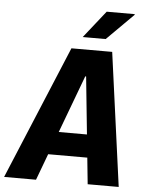

<svg xmlns="http://www.w3.org/2000/svg" viewBox="-89 -935 748 983"><g transform="rotate(5 285.0 -444.0)"><path d="M-30.5 0 255.5 -686H465L558.5 0H399L343 -549H338.5L133.5 0ZM116.5 -135.5 133.5 -253.5H460L443 -135.5ZM308 -748.5 419 -888.5H562.5L563.5 -885.5L426 -748.5Z"/></g></svg>

Font: Chivo Mono Medium
Style: Italic
Weight: 500
Italic angle: -8.05°
Monospace: yes
Designer: Hector Gatti
Foundry: Omnibus-Type
Version: Version 1.008